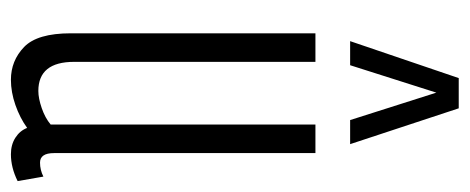

<svg xmlns="http://www.w3.org/2000/svg" viewBox="-268 -562 840 343"><g transform="rotate(90 151.5 -390.0)"><path d="M122 10Q88 10 63.5 -13.5Q39 -37 39 -97V-534H90V-103Q90 -39 142 -39Q155 -39 172.5 -45Q190 -51 202 -61V-534H253V-67Q253 -42 270 -42Q283 -42 295 -48L303 -2Q279 10 255 10Q238 10 225.5 2Q213 -6 208 -19Q190 -6 167 2Q144 10 122 10ZM53 -596 119 -790H173L237 -596H194L145 -750L96 -596Z"/></g></svg>

Font: Georama ExtraCondensed Light
Style: Regular
Weight: 300
Width: 2
Designer: Jean-Baptiste Levee
Foundry: Production Type
Version: Version 1.000